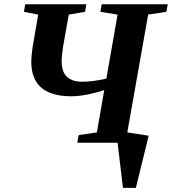

<svg xmlns="http://www.w3.org/2000/svg" viewBox="-20 -675 813 908"><path d="M582 -48.8 683.1 -33.2 622.6 213.4H561.5L536.1 0H345.7L352.1 -36.1L438 -48.8L473.1 -249.5Q442.9 -238.3 398.4 -229Q354 -219.7 316.4 -219.7Q127.9 -219.7 127.9 -383.8Q127.9 -408.2 134.3 -452.6L160.6 -606L93.3 -619.1L99.1 -654.8H388.2L382.3 -619.1L305.2 -606L278.3 -454.1Q271.5 -409.7 271.5 -384.8Q271.5 -334.5 297.1 -311.5Q322.8 -288.6 366.2 -288.6Q421.4 -288.6 482.9 -303.2L536.1 -606L454.6 -619.1L460.9 -654.8H773.4L766.6 -619.1L680.7 -606Z"/></svg>

Font: Liberation Serif
Style: Bold Italic
Weight: 700
Italic angle: -16.333°
Designer: Steve Matteson
Foundry: Ascender Corporation
Version: Version 2.1.5